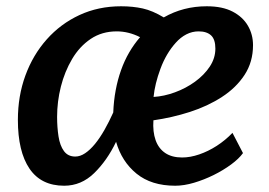

<svg xmlns="http://www.w3.org/2000/svg" viewBox="-20 -584 858 612"><path d="M184.5 8Q111 8 74 -46.5Q37 -101 37 -202Q37 -278 61 -343.5Q85 -409 129 -458.5Q173 -508 233.2 -536Q293.5 -564 366 -564Q403.5 -564 435 -557Q466.5 -550 502 -528.5Q564 -564 639 -564Q689 -564 721.5 -547Q754 -530 770.2 -502Q786.5 -474 786.5 -440Q786.5 -386.5 759.5 -345.2Q732.5 -304 687.2 -274.8Q642 -245.5 585.2 -227.2Q528.5 -209 469 -200.5Q466.5 -164 476 -137.2Q485.5 -110.5 506.8 -96.2Q528 -82 560.5 -82Q586.5 -82 615 -91.8Q643.5 -101.5 671 -119.2Q698.5 -137 721 -160.5L754.5 -96Q741.5 -78 716.8 -59.8Q692 -41.5 661.2 -26.2Q630.5 -11 598.5 -1.5Q566.5 8 538.5 8Q462.5 8 415.2 -30.5Q368 -69 350 -132Q321.5 -72.5 280.2 -32.2Q239 8 184.5 8ZM220 -85Q235.5 -85 251.2 -95.5Q267 -106 282.8 -125.2Q298.5 -144.5 313 -170Q327.5 -195.5 341 -225.5Q342.5 -263 348.8 -296.5Q355 -330 365.8 -360.2Q376.5 -390.5 391.8 -416.8Q407 -443 426.5 -465.5Q390 -484 352 -484Q305 -484 269.2 -460Q233.5 -436 209.8 -395.8Q186 -355.5 174 -307.8Q162 -260 162 -211.5Q162 -178.5 166.5 -149.2Q171 -120 183.8 -102.5Q196.5 -85 220 -85ZM469.5 -275Q503 -277 537.8 -289.8Q572.5 -302.5 601.5 -323.5Q630.5 -344.5 648.5 -371.5Q666.5 -398.5 666.5 -429Q666.5 -458.5 652.8 -471.2Q639 -484 613 -484Q592.5 -484 574 -474.5Q555.5 -465 540 -447.5Q509.5 -413.5 491.5 -365Q473.5 -316.5 469.5 -275Z"/></svg>

Font: Merriweather Sans Medium
Style: Italic
Weight: 500
Italic angle: -7.5°
Designer: Eben Sorkin
Foundry: Eben Sorkin
Version: Version 2.001